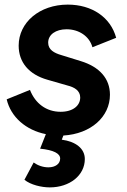

<svg xmlns="http://www.w3.org/2000/svg" viewBox="-20 -576 552 833"><path d="M196 237C282 237 348 185 348 114C348 68 308 38 248 30L255 12C374 5 457 -69 457 -165C457 -235 412 -286 330 -311L246 -337C215 -346 189 -360 189 -391C189 -426 222 -449 269 -449C322 -449 368 -419 381 -371L484 -412C460 -501 379 -556 274 -556C152 -556 61 -479 61 -378C61 -306 105 -253 186 -230L273 -205C301 -198 328 -184 328 -153C328 -118 297 -91 243 -91C181 -91 133 -127 110 -186L9 -145C27 -68 93 -11 179 6L154 69C213 75 241 90 241 112C241 135 220 150 190 150C167 150 144 142 126 129L86 204C113 226 160 237 196 237Z"/></svg>

Font: Mluvka Bold
Style: Italic
Weight: 700
Italic angle: -8°
Designer: Modified by Jiří Krblich, Original typeface by Gumpita Rahayu
Foundry: Gumpita Rahayu & Jiří Krblich
Version: Version 2.000;Glyphs 3.1.1 (3134)